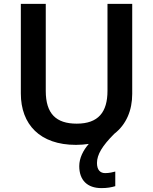

<svg xmlns="http://www.w3.org/2000/svg" viewBox="-20 -734 787 986"><path d="M478 103C478 60 505 15 567 -47C629 -95 659 -168 659 -252V-714H532V-268C532 -158 485 -99 374 -99C268 -99 215 -150 215 -267V-714H87V-254C87 -95 185 10 370 10C393 10 415 8 436 5C407 38 387 78 387 119C387 191 428 232 501 232C531 232 552 228 572 222V147C560 150 542 155 520 155C495 155 478 139 478 103Z"/></svg>

Font: Noto Sans Myanmar SemiBold
Style: Regular
Weight: 600
Designer: Monotype Design Team
Foundry: Monotype Imaging Inc.
Version: Version 2.107